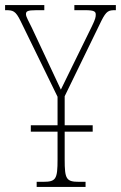

<svg xmlns="http://www.w3.org/2000/svg" viewBox="-28 -734 475 754"><path d="M116 0H308V-20H282C232 -20 226 -31 226 -108V-217H336V-242H226V-356L370 -652C390 -692 399 -694 425 -694H427V-714H264V-694H307C343 -694 348 -688 348 -677C348 -667 347 -660 333 -631L256 -474C235 -431 221 -402 211 -382C191 -425 172 -466 151 -510L97 -625C84 -652 74 -668 74 -678C74 -689 78 -694 115 -694H146V-714H-8V-694H-6C23 -694 33 -692 53 -651L198 -354V-242H93V-217H198V-108C198 -31 192 -20 142 -20H116Z"/></svg>

Font: Noto Serif ExtraCondensed Thin
Style: Regular
Weight: 100
Width: 2
Designer: Monotype Design Team
Foundry: Monotype Imaging Inc.
Version: Version 2.013